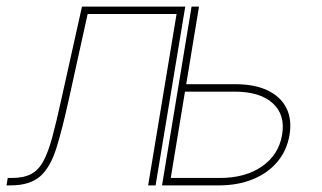

<svg xmlns="http://www.w3.org/2000/svg" viewBox="-46 -561 974 581"><path d="M-26.4 0 -22.5 -22.5H-10.7Q25.4 -22.5 47.9 -34.2Q70.3 -45.9 85.2 -73.2Q100.1 -100.6 112.5 -147Q125 -193.4 140.1 -262.7L202.1 -541H514.6L424.8 0H402.3L488.3 -518.6H219.2L162.6 -261.7Q142.6 -170.4 124.5 -112.5Q106.4 -54.7 75.4 -27.3Q44.4 0 -14.6 0ZM507.8 -306.2H666.5Q724.6 -306.2 763.9 -287.4Q803.2 -268.6 820.6 -234.1Q837.9 -199.7 830.1 -152.8Q822.3 -106 793.5 -71.5Q764.6 -37.1 719.2 -18.6Q673.8 0 615.7 0H444.3L533.7 -541H556.2L470.7 -22.5H619.1Q696.8 -22.5 747.1 -57.6Q797.4 -92.8 807.6 -152.8Q817.9 -213.4 779.5 -248.5Q741.2 -283.7 663.6 -283.7H503.9Z"/></svg>

Font: Inter 17pt Thin
Style: Italic
Weight: 250
Italic angle: -9.3988°
Version: Version 4.001;git-66647c0bb